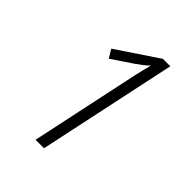

<svg xmlns="http://www.w3.org/2000/svg" viewBox="-204 -823 931 931"><g transform="rotate(45 261.5 -357.0)"><path d="M311 -503Q317 -533 323 -560Q329 -587 335 -610.5Q341 -634 345 -650Q332 -637 318 -626Q304 -615 284 -601L177 -529L151 -572L363 -714H414L262 0H204Z"/></g></svg>

Font: Noto Sans Display Light
Style: Italic
Weight: 300
Italic angle: -12°
Designer: Monotype Design Team
Foundry: Monotype Imaging Inc.
Version: Version 2.003